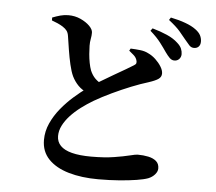

<svg xmlns="http://www.w3.org/2000/svg" viewBox="-57 -875 1115 992"><g transform="rotate(5 500.0 -378.5)"><path d="M778.7 -630.2Q764.9 -650.7 744.8 -677.2Q724.8 -703.6 690.1 -734.1L700 -747.3Q742.1 -735.4 776.3 -720.4Q810.5 -705.5 833 -684.4Q849.4 -669.8 855.2 -655.6Q861 -641.5 861 -627.5Q861 -612.1 850.8 -601.5Q840.5 -590.9 824.2 -591.6Q811.8 -592.4 801.5 -602.5Q791.3 -612.7 778.7 -630.2ZM871.5 -706Q857.6 -723.8 838.9 -745.5Q820.1 -767.3 780.8 -798L789.4 -811.2Q832.2 -802.5 865.8 -790.1Q899.4 -777.8 920 -762.3Q939.3 -748.3 947.1 -732.9Q954.8 -717.5 954.8 -700.6Q954.8 -684.2 945.9 -674.7Q937 -665.2 921.4 -665.2Q907.1 -665.2 896.8 -676.4Q886.6 -687.5 871.5 -706ZM589.8 -622 596.2 -633.4Q622.9 -632.3 646.5 -629.6Q670.1 -627 688.4 -617.3Q709 -608 727.2 -591Q745.4 -573.9 757.2 -554.7Q769.1 -535.5 769.1 -518.8Q769.1 -501.4 754 -490.6Q738.9 -479.8 702.9 -468.1Q664.7 -456.6 616.3 -437.3Q568 -417.9 519.2 -394.8Q470.3 -371.7 428.8 -347.6Q395.7 -327.9 365.6 -305.3Q335.5 -282.6 312.1 -257.2Q288.8 -231.8 275.4 -205.2Q261.9 -178.6 261.9 -150.8Q261.9 -121.1 281.5 -100.7Q301 -80.3 340.9 -69.9Q380.8 -59.5 441.7 -59.5Q510.8 -59.5 560.1 -67.5Q609.5 -75.4 639.8 -83Q670 -90.6 680.2 -90.6Q710 -90.6 735.6 -85.2Q761.2 -79.8 776.8 -66.4Q792.4 -52.9 792.4 -28.8Q792.4 -12.8 779.1 2.6Q765.7 17.9 745.1 26.1Q724.5 33.7 686.3 39.8Q648.1 45.9 597.6 49.9Q547.1 53.9 487.7 53.9Q401.2 53.9 334.4 34.4Q267.5 15 229.3 -24.6Q191.1 -64.2 191.1 -124.2Q191.1 -169.3 210 -211Q228.9 -252.8 259.1 -289.6Q289.4 -326.5 323.6 -356.4Q357.9 -386.4 387.5 -407.9Q415.3 -427.1 450.6 -448.6Q486 -470.2 520.6 -490Q555.3 -509.8 582.2 -525.6Q609.2 -541.3 620.6 -548.8Q630.2 -554.1 632.1 -560.8Q634 -567.6 630.5 -577.6Q625.7 -591.6 613.4 -602.2Q601.2 -612.8 589.8 -622ZM178.2 -757.8Q198.2 -765.7 218.9 -771.5Q239.7 -777.2 261.2 -777.2Q295.5 -777.2 324.6 -763.9Q353.7 -750.5 371.8 -732.4Q389.8 -714.2 389.8 -697.6Q390 -682.7 386.6 -665.6Q383.2 -648.5 383.5 -629.3Q383.8 -609.6 385.7 -586.6Q387.6 -563.7 391.8 -541.5Q396.1 -519.2 402.1 -503.1Q412.6 -477.9 429.5 -461.4Q446.5 -444.9 470.4 -434.4L394.5 -385.9Q364.9 -397.8 345.1 -418.1Q325.3 -438.5 312.6 -464.3Q301.7 -487.6 293.4 -523.8Q285 -560 278.9 -598.9Q272.7 -637.7 268.2 -668.4Q265.7 -686 258.5 -696.1Q251.3 -706.3 236.3 -716.1Q224.8 -723.5 209.2 -730.5Q193.5 -737.5 178.4 -742.8Z"/></g></svg>

Font: Noto Serif HK
Style: Regular
Weight: 200
Designer: Ryoko NISHIZUKA 西塚涼子 (kana & ideographs); Frank Grießhammer (Latin, Greek & Cyrillic); Wenlong ZHANG 张文龙 (bopomofo); San
Foundry: Adobe
Version: Version 2.001;hotconv 1.1.0;makeotfexe 2.6.0